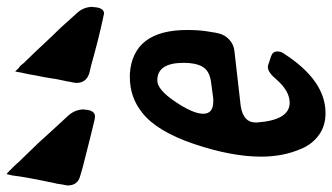

<svg xmlns="http://www.w3.org/2000/svg" viewBox="-326 -756 992 573"><g transform="rotate(-90 169.5 -469.0)"><path d="M129 -710V-707Q126 -681 109 -681Q105 -681 100 -682L96 -683Q61 -691 -44 -718L-68 -725Q-97 -732 -97 -763Q-97 -765 -95 -775Q-95 -776 -94 -778V-780L-92 -792V-794Q-91 -796 -91 -797Q-71 -891 -67 -929V-928Q-65 -937 -64 -941Q-63 -945 -64 -945Q-62 -945 -53 -936L-38 -921Q-28 -909 -6 -887Q28 -853 68 -808L114 -758L113 -759Q130 -739 130 -714ZM435 -684V-680Q432 -654 416 -654Q415 -654 407 -656L402 -657Q341 -670 263 -692L238 -698Q209 -707 209 -737Q209 -738 211 -750L212 -753V-754L214 -765V-767L215 -770Q222 -802 223 -813Q224 -820 226.5 -834Q229 -848 231 -856Q232 -864 235 -879Q238 -894 240 -902L243 -919Q244 -919 253 -909L260 -904L268 -894Q273 -889 283.5 -878Q294 -867 300 -861Q330 -829 346 -812Q351 -807 360.5 -797Q370 -787 375 -782L420 -732Q436 -713 436 -688ZM297 -118Q217 7 119 7Q81 7 54 -12.5Q27 -32 13.5 -63Q0 -94 -5.5 -124Q-11 -154 -11 -185Q-11 -273 26.5 -384.5Q64 -496 120 -540Q166 -577 226 -577H236Q367 -568 367 -406V-405Q367 -372 363 -347L361 -334V-333L360 -330Q360 -327 359.5 -324Q359 -321 358 -317.5Q357 -314 357 -312V-313Q353 -294 338.5 -280.5Q324 -267 305 -265L139 -246Q91 -238 91 -202V-197Q98 -100 150 -100Q184 -100 218 -138Q240 -165 256 -165Q260 -165 264 -164H263L290 -155H289Q303 -151 303 -136Q303 -127 297 -118ZM269 -416Q269 -495 217 -495H216Q189 -495 153 -441.5Q117 -388 117 -358Q117 -328 154 -328H162L214 -335Q246 -340 257.5 -360.5Q269 -381 269 -416ZM365 -354 364 -352V-353Z"/></g></svg>

Font: Bangerz Fix
Style: Regular
Weight: 400
Designer: vernon adams
Foundry: Vernon Adams
Version: Version 2.10;December 28, 2023;FontCreator 13.0.0.2683 64-bi